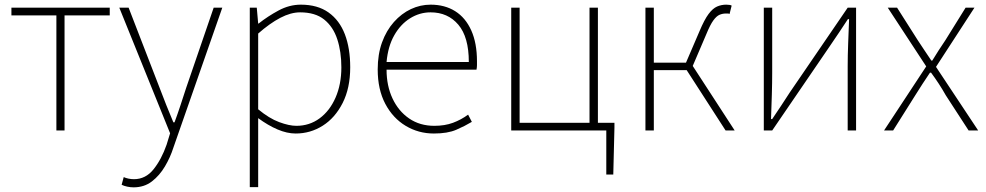

<svg xmlns="http://www.w3.org/2000/svg" viewBox="-20 -560 4233 824"><path d="M222 0V-494H29V-527H451V-494H257V0Z M553 244Q540 244 526 241Q512 238 502 233L511 200Q519 204 531 206.5Q543 209 555 209Q605 209 639 166.5Q673 124 695 61L710 12L492 -527H532L665 -183Q678 -149 693.5 -109.5Q709 -70 724 -35H729Q742 -70 755 -109.5Q768 -149 779 -183L897 -527H934L724 74Q711 115 688 154Q665 193 632 218.5Q599 244 553 244Z M1052 243V-527H1082L1088 -459H1090Q1129 -490 1175.5 -515Q1222 -540 1271 -540Q1343 -540 1390 -506.5Q1437 -473 1460 -413Q1483 -353 1483 -271Q1483 -182 1450.5 -118Q1418 -54 1365 -20.5Q1312 13 1249 13Q1212 13 1171 -4.5Q1130 -22 1088 -53V46V243ZM1252 -20Q1308 -20 1351.5 -52Q1395 -84 1420 -141Q1445 -198 1445 -271Q1445 -338 1427.5 -391.5Q1410 -445 1371.5 -476Q1333 -507 1268 -507Q1228 -507 1183 -483.5Q1138 -460 1088 -416V-91Q1135 -52 1178 -36Q1221 -20 1252 -20Z M1842 13Q1776 13 1721 -20Q1666 -53 1633.5 -114.5Q1601 -176 1601 -262Q1601 -327 1619.5 -378Q1638 -429 1670.5 -465.5Q1703 -502 1743.5 -521Q1784 -540 1828 -540Q1889 -540 1933.5 -512Q1978 -484 2002.5 -429.5Q2027 -375 2027 -297Q2027 -289 2027 -280.5Q2027 -272 2025 -261H1639Q1639 -192 1664.5 -137.5Q1690 -83 1736 -51.5Q1782 -20 1844 -20Q1889 -20 1924 -33Q1959 -46 1989 -68L2005 -37Q1975 -19 1938 -3Q1901 13 1842 13ZM1639 -294H1992Q1992 -401 1947 -454Q1902 -507 1828 -507Q1781 -507 1740 -481.5Q1699 -456 1672 -408.5Q1645 -361 1639 -294Z M2582 189V0H2174V-527H2210V-33H2510V-527H2546V-33H2617V-13L2612 189Z M2750 0V-527H2786V-291H2924L2982 -426Q3003 -476 3021 -500Q3039 -524 3057.5 -532Q3076 -540 3097 -540Q3104 -540 3110.5 -539Q3117 -538 3120 -536L3111 -500Q3107 -502 3104 -502Q3101 -502 3095 -502Q3081 -502 3068 -496.5Q3055 -491 3041.5 -472.5Q3028 -454 3012 -415L2953 -277L3133 0H3094L2927 -259H2786V0Z M3258 0V-527H3294V-249Q3294 -206 3292.5 -154Q3291 -102 3289 -49H3294Q3311 -74 3332.5 -106.5Q3354 -139 3370 -164L3618 -527H3654V0H3618V-277Q3618 -321 3620 -373Q3622 -425 3624 -478H3619Q3603 -453 3581 -420.5Q3559 -388 3542 -363L3294 0Z M3774 0 3955 -275 3790 -527H3830L3919 -387Q3933 -365 3947.5 -344Q3962 -323 3977 -300H3981Q3995 -323 4008.5 -344Q4022 -365 4037 -387L4124 -527H4162L3997 -273L4178 0H4137L4039 -151Q4025 -176 4009 -200.5Q3993 -225 3976 -248H3971Q3955 -225 3939.5 -200.5Q3924 -176 3908 -151L3813 0Z"/></svg>

Font: Noto Sans TC
Style: Regular
Weight: 100
Designer: Ryoko NISHIZUKA 西塚涼子 (kana, bopomofo & ideographs); Paul D. Hunt (Latin, Greek & Cyrillic); Sandoll Communications 산돌커뮤니
Foundry: Adobe
Version: Version 2.004;hotconv 1.0.118;makeotfexe 2.5.65603